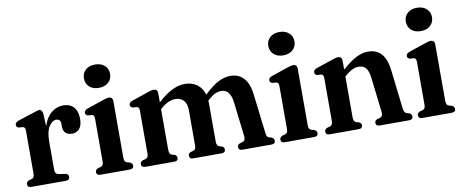

<svg xmlns="http://www.w3.org/2000/svg" viewBox="-62 -945 2896 1203"><g transform="rotate(-10 1386.5 -343.0)"><path d="M208 -437 212 -358.5Q229.5 -413.5 263.8 -441Q298 -468.5 338.5 -468.5Q381.5 -468.5 405.5 -442.5Q429.5 -416.5 429.5 -367.5Q429.5 -325.5 411.8 -304.8Q394 -284 366 -284Q309.5 -284 308.5 -340V-357Q308.5 -387.5 280.5 -387.5Q255 -387.5 234.5 -355.5Q214 -323.5 214 -259V-81.5Q214 -53 237.5 -49.5L278 -43.5Q299 -40.5 299 -21Q299 0 273.5 0H55.5Q30.5 0 30.5 -21Q30.5 -35.5 47 -43.5L65.5 -48Q74.5 -51 78.5 -58Q82.5 -65 82.5 -80.5V-352.5Q82.5 -365.5 78.8 -371Q75 -376.5 67 -378.5L41.5 -380Q26 -385.5 26 -399Q26 -414.5 48 -423L146 -454.5Q176.5 -466 186.5 -466Q205 -466 208 -437Z M580 -537.5Q542 -537.5 519.5 -558.2Q497 -579 497 -612Q497 -645 519.8 -665.5Q542.5 -686 580 -686Q617.5 -686 640.5 -665.5Q663.5 -645 663.5 -612Q663.5 -579 640.5 -558.2Q617.5 -537.5 580 -537.5ZM654 -439.5V-81Q654 -65.5 658.2 -58.2Q662.5 -51 671 -48L689 -43.5Q706 -35.5 706 -21Q706 0 681 0H494.5Q469.5 0 469.5 -21Q469.5 -35.5 486 -43L505 -48Q513.5 -51 517.8 -58Q522 -65 522 -81V-352.5Q522 -365.5 518.2 -370.8Q514.5 -376 506.5 -378L481 -379.5Q465.5 -385 465.5 -399Q465.5 -414 487.5 -422.5L585 -455.5Q615 -466.5 628.5 -466.5Q654 -466.5 654 -439.5Z M939.5 -439.5V-382Q991 -429 1032.8 -448.8Q1074.5 -468.5 1112 -468.5Q1157.5 -468.5 1189.8 -445.2Q1222 -422 1234.5 -379Q1284 -426.5 1323.8 -447.5Q1363.5 -468.5 1401 -468.5Q1456.5 -468.5 1488 -432.5Q1519.5 -396.5 1527 -331.5L1557 -81Q1558.5 -65 1562.2 -57.8Q1566 -50.5 1574.5 -47.5L1591 -43Q1607 -35 1607 -21Q1607 0 1582.5 0H1397Q1373.5 0 1373.5 -21.5Q1373.5 -34.5 1387.5 -41.5L1405.5 -46.5Q1415.5 -49.5 1420.2 -57.5Q1425 -65.5 1423 -82L1397 -302.5Q1391.5 -344 1375.2 -364.8Q1359 -385.5 1328 -385.5Q1290.5 -385.5 1245.5 -344.5L1241 -341Q1241.5 -334 1241.5 -326.5V-81Q1241.5 -64 1245.8 -56.8Q1250 -49.5 1259 -46L1275.5 -41.5Q1289.5 -34.5 1289.5 -21.5Q1289.5 0 1265.5 0H1084Q1060.5 0 1060.5 -21.5Q1060.5 -34.5 1074.5 -41.5L1093 -46.5Q1102.5 -49.5 1106.2 -57.5Q1110 -65.5 1110 -82.5V-301.5Q1110 -343 1090.5 -364.2Q1071 -385.5 1038 -385.5Q1016 -385.5 992.8 -375.2Q969.5 -365 944.5 -343L939.5 -338V-81Q939.5 -64.5 943.5 -57Q947.5 -49.5 956 -46.5L974.5 -41.5Q988.5 -34.5 988.5 -21.5Q988.5 0 964.5 0H780Q755 0 755 -21Q755 -35.5 771.5 -43L790.5 -48Q799 -51 803.2 -58Q807.5 -65 807.5 -80.5V-352Q807.5 -365 803.8 -370.5Q800 -376 792 -378L766.5 -379.5Q750.5 -385 750.5 -399Q750.5 -414 773 -422.5L870.5 -455.5Q900 -466.5 914 -466.5Q939.5 -466.5 939.5 -439.5Z M1753 -537.5Q1715 -537.5 1692.5 -558.2Q1670 -579 1670 -612Q1670 -645 1692.8 -665.5Q1715.5 -686 1753 -686Q1790.5 -686 1813.5 -665.5Q1836.5 -645 1836.5 -612Q1836.5 -579 1813.5 -558.2Q1790.5 -537.5 1753 -537.5ZM1827 -439.5V-81Q1827 -65.5 1831.2 -58.2Q1835.5 -51 1844 -48L1862 -43.5Q1879 -35.5 1879 -21Q1879 0 1854 0H1667.5Q1642.5 0 1642.5 -21Q1642.5 -35.5 1659 -43L1678 -48Q1686.5 -51 1690.8 -58Q1695 -65 1695 -81V-352.5Q1695 -365.5 1691.2 -370.8Q1687.5 -376 1679.5 -378L1654 -379.5Q1638.5 -385 1638.5 -399Q1638.5 -414 1660.5 -422.5L1758 -455.5Q1788 -466.5 1801.5 -466.5Q1827 -466.5 1827 -439.5Z M2112.5 -439.5V-383.5Q2163 -428.5 2202.2 -448.5Q2241.5 -468.5 2277.5 -468.5Q2333.5 -468.5 2363.8 -433Q2394 -397.5 2401.5 -334.5L2431 -82Q2434 -53 2449 -48L2466.5 -43Q2483 -35 2483 -21Q2483 0 2458 0H2271Q2247 0 2247 -21.5Q2247 -34.5 2261.5 -41.5L2280.5 -46.5Q2289.5 -50 2294.2 -57.5Q2299 -65 2297.5 -81L2271 -306Q2266 -346 2250.5 -365.8Q2235 -385.5 2204 -385.5Q2164 -385.5 2117 -343.5L2112.5 -339.5V-81Q2112.5 -64.5 2116.5 -57.2Q2120.5 -50 2129 -46.5L2147.5 -41.5Q2161.5 -34.5 2161.5 -21.5Q2161.5 0 2138 0H1953Q1928 0 1928 -21Q1928 -35.5 1944.5 -43L1963.5 -48Q1972 -51 1976.2 -58Q1980.5 -65 1980.5 -81V-352.5Q1980.5 -365.5 1976.8 -370.8Q1973 -376 1965 -378L1939.5 -379.5Q1924 -385 1924 -399Q1924 -414 1946 -422.5L2043.5 -455.5Q2059 -461 2068.8 -463.8Q2078.5 -466.5 2087.5 -466.5Q2112.5 -466.5 2112.5 -439.5Z M2628 -537.5Q2590 -537.5 2567.5 -558.2Q2545 -579 2545 -612Q2545 -645 2567.8 -665.5Q2590.5 -686 2628 -686Q2665.5 -686 2688.5 -665.5Q2711.5 -645 2711.5 -612Q2711.5 -579 2688.5 -558.2Q2665.5 -537.5 2628 -537.5ZM2702 -439.5V-81Q2702 -65.5 2706.2 -58.2Q2710.5 -51 2719 -48L2737 -43.5Q2754 -35.5 2754 -21Q2754 0 2729 0H2542.5Q2517.5 0 2517.5 -21Q2517.5 -35.5 2534 -43L2553 -48Q2561.5 -51 2565.8 -58Q2570 -65 2570 -81V-352.5Q2570 -365.5 2566.2 -370.8Q2562.5 -376 2554.5 -378L2529 -379.5Q2513.5 -385 2513.5 -399Q2513.5 -414 2535.5 -422.5L2633 -455.5Q2663 -466.5 2676.5 -466.5Q2702 -466.5 2702 -439.5Z"/></g></svg>

Font: Fraunces 72pt S050 SemiBold
Style: Regular
Weight: 600
Version: Version 1.000; ttfautohint (v1.8.3)